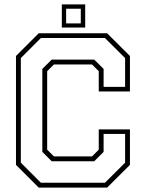

<svg xmlns="http://www.w3.org/2000/svg" viewBox="-20 -851 662 871"><path d="M155.5 0 52.5 -103V-597L155.5 -700H466L569.5 -597V-436H428V-528L397.5 -558.5H224.5L194 -528V-172L224.5 -141.5H397.5L428 -172V-264H569.5V-103L466 0ZM165.5 -22H456L547.5 -113V-243.5H450V-162L407.5 -119.5H214.5L172 -162V-538.5L214.5 -580.5H407.5L450 -538.5V-457H547.5V-587.5L456 -678.5H165.5L74.5 -587.5V-113ZM260.5 -726V-831H366.5V-726ZM280 -745H346.5V-811.5H280Z"/></svg>

Font: Tourney ExtraLight
Style: Regular
Weight: 250
Designer: Tyler Finck
Foundry: Etcetera Type Co
Version: Version 1.015